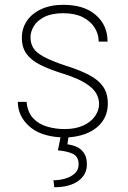

<svg xmlns="http://www.w3.org/2000/svg" viewBox="-20 -558 528 793"><path d="M425.3 -129.9Q425.3 -70.8 381.8 -33.4Q338.4 3.9 262.7 9.3L258.3 38.1Q278.8 40.5 297.1 48.8Q315.4 57.1 327.1 74.5Q338.9 91.8 338.9 121.1Q338.9 163.6 303 189.5Q267.1 215.3 204.1 215.3L200.7 186.5Q225.1 186.5 249 179.7Q272.9 172.9 288.8 158.4Q304.7 144 304.7 121.1Q304.7 90.3 283.2 78.6Q261.7 66.9 219.2 63L230 9.3Q144 3.9 98.9 -38.1Q53.7 -80.1 53.7 -137.2H89.8Q93.8 -93.8 117.4 -69.1Q141.1 -44.4 175.8 -34.7Q210.4 -24.9 245.6 -24.9Q292.5 -24.9 324.5 -39.8Q356.4 -54.7 372.8 -78.6Q389.2 -102.5 389.2 -128.9Q389.2 -152.3 376.5 -173.8Q363.8 -195.3 331.3 -215.3Q298.8 -235.4 240.2 -253.9Q184.6 -271 146.7 -290Q108.9 -309.1 89.6 -335.4Q70.3 -361.8 70.3 -402.3Q70.3 -440.4 90.8 -471.2Q111.3 -502 149.9 -520Q188.5 -538.1 241.7 -538.1Q327.6 -538.1 376 -495.8Q424.3 -453.6 424.3 -386.2H387.7Q387.7 -417 370.8 -443.8Q354 -470.7 321.5 -487.1Q289.1 -503.4 241.7 -503.4Q193.8 -503.4 163.8 -488.3Q133.8 -473.1 119.9 -450.4Q106 -427.7 106 -403.8Q106 -379.4 117.2 -360.4Q128.4 -341.3 160.4 -323.7Q192.4 -306.2 253.4 -286.1Q310.5 -268.1 348.9 -247.8Q387.2 -227.5 406.2 -199.7Q425.3 -171.9 425.3 -129.9Z"/></svg>

Font: Robert Sans ExtraLight
Style: Regular
Weight: 250
Designer: Christian Robertson (extended by Adam Twardoch)
Foundry: Google
Version: Version 12.135;April 2, 2019;FontCreator 11.5.0.2425 64-bit;